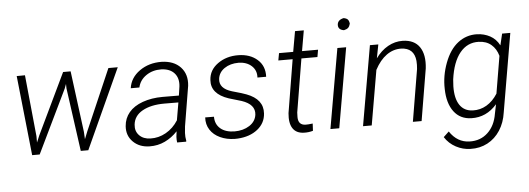

<svg xmlns="http://www.w3.org/2000/svg" viewBox="-56 -888 3488 1266"><g transform="rotate(-5 1688.0 -255.0)"><path d="M167 -121.6V-80.1L186 -125.5L378.9 -528.3H428.7L481 -124.5L483.9 -74.7L503.9 -125L678.7 -528.3H740.7L499.5 0H449.7L391.6 -418.9L391.1 -448.2L379.9 -418.5L177.7 0H127.9L71.8 -528.3L126.5 -528.8Z M1087.4 0Q1085 -18.6 1085.9 -37.1L1090.3 -73.7Q1053.7 -34.2 1006.6 -11.7Q959.5 10.7 904.8 9.8Q837.9 8.8 796.1 -32.5Q754.4 -73.7 758.8 -136.2Q762.7 -188.5 794.7 -226.8Q826.7 -265.1 885.7 -286.4Q944.8 -307.6 1018.1 -307.6L1126 -307.1L1134.8 -367.7Q1140.6 -421.9 1111.3 -454.6Q1082 -487.3 1024.9 -489.3Q967.3 -490.2 924.6 -460.7Q881.8 -431.2 871.1 -382.8H814Q823.7 -452.1 885.3 -495.8Q946.8 -539.6 1030.8 -538.6Q1112.3 -536.6 1156.5 -489.3Q1200.7 -441.9 1192.4 -366.2L1148.4 -100.6L1144.5 -58.1Q1143.1 -31.7 1148.4 -5.9L1147.5 0ZM914.6 -41.5Q968.3 -39.6 1017.3 -67.1Q1066.4 -94.7 1098.6 -145.5L1118.7 -262.2L1025.4 -262.7Q936.5 -262.7 880.4 -231.2Q824.2 -199.7 818.4 -141.1Q814 -98.1 841.1 -70.3Q868.2 -42.5 914.6 -41.5Z M1617.2 -137.7Q1625 -205.1 1535.2 -235.4L1451.2 -260.3Q1335.4 -299.3 1341.8 -390.6Q1345.2 -456.5 1402.6 -497.8Q1460 -539.1 1539.1 -538.1Q1616.7 -537.1 1665 -494.4Q1713.4 -451.7 1710 -380.4H1652.3Q1655.3 -427.7 1622.8 -457.5Q1590.3 -487.3 1536.6 -488.3Q1481 -488.3 1442.9 -462.2Q1404.8 -436 1399.9 -393.1Q1392.6 -330.1 1477.1 -304.7L1538.1 -287.1L1570.8 -275.9Q1681.2 -234.4 1674.8 -140.6Q1670.9 -77.1 1619.9 -36.4Q1568.8 4.4 1488.3 9.3L1468.3 9.8Q1415 8.8 1372.1 -11Q1329.1 -30.8 1306.2 -66.4Q1283.2 -102.1 1286.1 -148.4L1344.2 -147.9Q1344.2 -98.1 1377.9 -69.3Q1411.6 -40.5 1470.7 -39.6Q1529.3 -39.6 1570.3 -66.2Q1611.3 -92.8 1617.2 -137.7Z M1983.9 -663.6 1960.4 -528.3H2066.4L2058.1 -480.5H1952.1L1893.6 -127.9L1892.6 -97.7Q1892.6 -44.4 1941.4 -43Q1956.5 -42.5 1988.8 -46.4L1986.3 1.5Q1957.5 9.8 1927.7 8.8Q1876.5 7.8 1853 -27.1Q1829.6 -62 1835.9 -128.4L1894 -480.5H1799.3L1808.1 -528.3H1901.9L1925.8 -663.6Z M2160.6 0H2102.1L2194.3 -528.3H2252.4ZM2210.4 -681.2Q2212.9 -712.9 2252.4 -721.2Q2271.5 -717.8 2279.5 -709.2Q2287.6 -700.7 2290 -681.2Q2285.2 -662.6 2275.9 -654.1Q2266.6 -645.5 2248 -641.6Q2208.5 -647.5 2210.4 -681.2Z M2465.3 -528.3 2447.8 -438Q2482.9 -486.8 2529.1 -512.9Q2575.2 -539.1 2627.9 -538.1Q2704.1 -536.1 2738.8 -484.9Q2773.4 -433.6 2763.2 -343.8L2705.6 0H2647.9L2705.6 -344.7Q2708.5 -372.6 2706.5 -398.4Q2698.2 -485.4 2611.8 -487.8Q2560.5 -488.8 2516.1 -457.3Q2471.7 -425.8 2438 -362.3L2375.5 0H2317.9L2409.7 -528.3Z M3118.7 -538.6Q3166 -537.1 3205.1 -516.1Q3244.1 -495.1 3266.6 -452.1L3284.7 -528.3H3338.9L3250 -9.3Q3240.7 57.1 3208 107.9Q3175.3 158.7 3124.3 185.8Q3073.2 212.9 3010.7 210.9Q2960.9 210 2915.5 186Q2869.6 161.6 2841.8 118.2L2877.9 84Q2928.2 159.7 3009.3 161.6Q3081.5 163.6 3130.1 117.9Q3178.7 72.3 3191.4 -6.3L3204.1 -67.9Q3133.8 12.7 3034.7 9.8Q2960.4 7.8 2919.2 -47.1Q2877.9 -102.1 2876 -196.8Q2873 -284.2 2905.3 -369.6Q2937.5 -455.1 2992.9 -497.8Q3048.3 -540.5 3118.7 -538.6ZM2937 -255.4 2934.1 -210Q2932.6 -129.9 2961.9 -86.2Q2991.2 -42.5 3048.3 -40.5Q3097.2 -38.6 3139.6 -63.5Q3182.1 -88.4 3212.9 -137.2L3254.4 -383.8Q3241.2 -431.2 3208.7 -458.7Q3176.3 -486.3 3125.5 -487.8Q3050.8 -490.2 3001.7 -430.2Q2952.6 -370.1 2937 -255.4Z"/></g></svg>

Font: RobotoInd Light
Style: Italic
Weight: 300
Italic angle: -12°
Designer: Google
Version: Version 2.001151; 2014